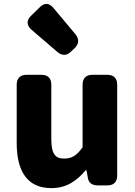

<svg xmlns="http://www.w3.org/2000/svg" viewBox="-20 -914 694 988"><path d="M244 54C321 54 374 18 421 -38H425L432 1C436 27 454 40 484 40H533C565 40 583 22 583 -10V-479C583 -511 565 -529 533 -529H455C423 -529 405 -511 405 -479V-156C375 -114 350 -98 310 -98C265 -98 244 -121 244 -199V-479C244 -511 226 -529 194 -529H116C84 -529 66 -511 66 -479V-177C66 -35 119 54 244 54ZM139 -832C115 -808 117 -783 142 -761L276 -646C300 -626 324 -627 346 -649L365 -667C387 -689 388 -714 368 -738L255 -873C234 -899 209 -901 185 -877Z"/></svg>

Font: コーポレート・ロゴ（ラウンド）ver3 Bold
Style: Regular
Weight: 700
Designer: [KANA_main] LOGOTYPE.JP [Source Han Sans] Ryoko NISHIZUKA 西塚涼子 (kana, bopomofo & ideographs); Paul D. Hunt (Latin, Greek
Version: Version 12.001;FEAKit 1.0